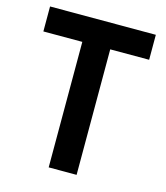

<svg xmlns="http://www.w3.org/2000/svg" viewBox="-106 -781 744 863"><g transform="rotate(15 266.0 -350.0)"><path d="M201.2 0V-584H20V-700.2H512.2V-584H331.1V0Z"/></g></svg>

Font: Fixel Text SemiBold
Style: Regular
Weight: 600
Width: 4
Designer: AlfaBravo + MacPaw
Foundry: Kyrylo Tkachov, Marchela Mozhyna, Serhii Makarenko, Maria Weinstein, Zakhar Kryvoshyya
Version: Version 1.211